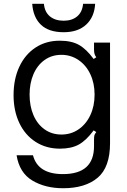

<svg xmlns="http://www.w3.org/2000/svg" viewBox="-20 -779 675 1019"><path d="M68 45H155Q181 145 314 145Q479 145 479 -3V-36Q479 -54 481 -61Q483 -68 491 -78L477 -87Q438 -34 398.5 -12Q359 10 298 10Q225 10 169 -26Q113 -62 82.5 -126.5Q52 -191 52 -274Q52 -359 82.5 -424.5Q113 -490 168.5 -526.5Q224 -563 297 -563Q359 -563 398.5 -541Q438 -519 477 -466L491 -475Q484 -484 481.5 -493.5Q479 -503 479 -517V-553H564V-19Q564 109 498 164.5Q432 220 315 220Q220 220 151.5 179Q83 138 68 45ZM482 -277Q482 -337 459.5 -385Q437 -433 396.5 -460.5Q356 -488 306 -488Q255 -488 216.5 -460.5Q178 -433 157.5 -385Q137 -337 137 -277Q137 -216 157.5 -168Q178 -120 216.5 -92.5Q255 -65 306 -65Q357 -65 397 -92.5Q437 -120 459.5 -168Q482 -216 482 -277ZM151 -759H213Q217 -715 245 -692Q273 -669 318 -669Q362 -669 389.5 -692Q417 -715 421 -759H485Q481 -689 437.5 -648.5Q394 -608 318 -608Q239 -608 197.5 -647.5Q156 -687 151 -759Z"/></svg>

Font: Open Sauce Sans
Style: Regular
Weight: 400
Designer: Alfredo Marco Pradil
Foundry: Creative Sauce Fz LLC
Version: Version 1.477